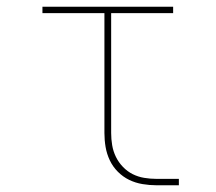

<svg xmlns="http://www.w3.org/2000/svg" viewBox="-20 -550 640 570"><path d="M444 0Q424 0 403 -3.5Q382 -7 363.5 -16Q345 -25 330 -40Q315 -55 306 -74Q297 -93 293.5 -113.5Q290 -134 290 -155V-511H106V-530H494V-511H310V-155Q310 -137 313 -119Q316 -101 324 -84.5Q332 -68 345 -54.5Q358 -41 374 -33Q390 -25 408 -22Q426 -19 444 -19H511V0Z"/></svg>

Font: Iosevka Curly Slab ThEx
Style: Regular
Weight: 100
Width: 7
Monospace: yes
Designer: Belleve Invis
Foundry: Belleve Invis
Version: Version 11.1.0; ttfautohint (v1.8.3)